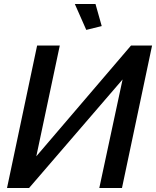

<svg xmlns="http://www.w3.org/2000/svg" viewBox="-20 -937 778 957"><path d="M353 -917 410 -788 487 -807 456 -917ZM15 0H125L591 -541L475 0H588L738 -710H633L161 -158L278 -710H165Z"/></svg>

Font: FIGSv2-sans-serif SmBold Italic
Style: Regular
Weight: 600
Italic angle: -12°
Designer: Matt McInerney, Pablo Impallari, Rodrigo Fuenzalida
Foundry: Matt McInerney, Pablo Impallari, Rodrigo Fuenzalida
Version: Version 4.020;hotconv 1.0.109;makeotfexe 2.5.65596